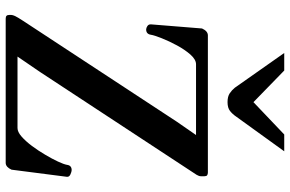

<svg xmlns="http://www.w3.org/2000/svg" viewBox="-188 -806 995 658"><g transform="rotate(90 309.0 -477.5)"><path d="M44.4 0Q37.6 0 34.7 -2.9Q31.7 -5.9 31.7 -12.2V-19Q31.7 -23.9 35.4 -32Q39.1 -40 52.2 -60.1L397.9 -586.9L454.1 -668L474.1 -652.3H200.7Q184.6 -652.3 167.7 -633.3Q150.9 -614.3 136.2 -587.2Q121.6 -560.1 111.6 -534.9Q101.6 -509.8 99.6 -497.6Q97.2 -481.4 81.5 -481.4Q76.2 -481.4 69.8 -485.6Q63.5 -489.7 64 -498L78.1 -672.9Q86.9 -692.4 101.1 -692.9H571.8Q577.6 -692.9 581.1 -690.4Q584.5 -688 584.5 -681.2V-668.9Q584.5 -662.6 579.6 -654.3L227.5 -118.2L156.7 -14.6L134.3 -40.5H419.4Q432.6 -40.5 448.5 -54.4Q464.4 -68.4 480.5 -89.8Q496.6 -111.3 510.7 -135.3Q524.9 -159.2 534.2 -179.2Q543.5 -199.2 545.4 -210Q547.4 -226.1 563.5 -226.1Q568.8 -226.1 578.1 -221.9Q587.4 -217.8 586.4 -209.5L562 -20Q553.2 -0.5 539.1 0ZM330.6 -760.3Q311.5 -760.3 300.5 -767.6Q289.6 -774.9 281.2 -785.2L162.1 -954.6H222.2L330.6 -849.1L441.4 -954.6H499L379.9 -789.6Q371.6 -777.3 360.8 -768.8Q350.1 -760.3 330.6 -760.3Z"/></g></svg>

Font: Gelasio Medium
Style: Regular
Weight: 500
Designer: Eben Sorkin
Foundry: Eben Sorkin
Version: Version 1.008